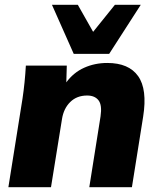

<svg xmlns="http://www.w3.org/2000/svg" viewBox="-20 -782 663 802"><path d="M15 0ZM15 0 74 -370Q84 -437 88 -508H259L257 -438Q287 -479 331.5 -499Q376 -519 428 -519Q518 -519 557 -464Q596 -409 578 -295L531 0H353L400 -296Q407 -343 391.5 -363Q376 -383 344 -383Q301 -383 273.5 -356Q246 -329 239 -285L193 0ZM288 -557 197 -762H305L369 -649L460 -762H568L436 -557Z"/></svg>

Font: Winston ExtraBold
Style: Italic
Weight: 800
Italic angle: -9°
Designer: Original fonts by Vernon Adams / Changes by Cristiano Sobral
Foundry: Original fonts by Vernon Adams / Changes by Cristiano Sobral
Version: Version 2.503;July 17, 2020;FontCreator 13.0.0.2655 64-bit